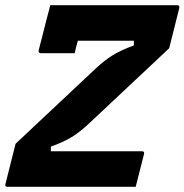

<svg xmlns="http://www.w3.org/2000/svg" viewBox="-36 -720 711 740"><path d="M487 0H-7Q-18 0 -15 -11L24 -166Q101 -238 178 -310.5Q255 -383 333 -456Q367 -488 399 -507.5Q431 -527 480 -545V-563H264Q260 -550 257 -537Q254 -524 252 -515H122Q111 -515 113 -526Q119 -548 127 -580.5Q135 -613 143.5 -645.5Q152 -678 158 -700H647Q657 -700 655 -689L616 -534Q539 -461 461.5 -389Q384 -317 307 -244Q272 -211 240 -191.5Q208 -172 160 -155V-137H511Q522 -137 519 -126Q511 -93 503 -63Q495 -33 487 0Z"/></svg>

Font: Recursive Sn Lnr St XBd
Style: Italic
Weight: 800
Italic angle: -15°
Version: Version 1.079;hotconv 1.0.112;makeotfexe 2.5.65598; ttfautoh